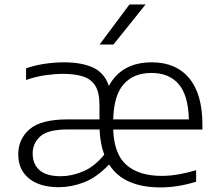

<svg xmlns="http://www.w3.org/2000/svg" viewBox="-20 -828 974 858"><path d="M243.5 8.5Q157 8.5 109.2 -30.8Q61.5 -70 61.5 -138Q61.5 -206.5 112.2 -250.5Q163 -294.5 283 -294.5H424.5V-359.5Q424.5 -414.5 406 -444.5Q387.5 -474.5 351.2 -486.2Q315 -498 262 -498Q227 -498 183.5 -492Q140 -486 96.5 -470.5V-522.5Q134 -536 178.8 -542.8Q223.5 -549.5 265.5 -549.5Q344.5 -549.5 395.5 -526.2Q446.5 -503 466.5 -444Q523.5 -549.5 658.5 -549.5Q766 -549.5 825.2 -478.8Q884.5 -408 884.5 -271V-249H486Q489.5 -139.5 545.2 -90.8Q601 -42 703.5 -42Q739.5 -42 778 -48.8Q816.5 -55.5 856.5 -67.5V-16Q774.5 9.5 696.5 9.5Q616.5 9.5 558.8 -15.5Q501 -40.5 467.5 -93Q411 -34 354.5 -12.8Q298 8.5 243.5 8.5ZM656.5 -502Q577.5 -502 533 -452Q488.5 -402 486 -294.5H824Q821.5 -401.5 778.8 -451.8Q736 -502 656.5 -502ZM251.5 -40.5Q299.5 -40.5 350.8 -61.8Q402 -83 446 -137Q427.5 -185.5 425 -249.5H282.5Q194.5 -249.5 160.2 -218.8Q126 -188 126 -142Q126 -94.5 156.8 -67.5Q187.5 -40.5 251.5 -40.5ZM425 -629 558.5 -808H630.5L487 -629Z"/></svg>

Font: Encode Sans Exp Lt
Style: Regular
Weight: 300
Width: 7
Designer: Multiple Designers
Foundry: Impallari Type
Version: Version 3.002; ttfautohint (v1.8.3) -l 8 -r 50 -G 200 -x 14 